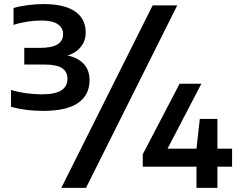

<svg xmlns="http://www.w3.org/2000/svg" viewBox="-20 -834 1146 922"><path d="M410 -449Q410 -378.5 355.5 -340Q301 -301.5 186.5 -301.5Q103.5 -301.5 33 -321V-402Q68.5 -391.5 107.2 -386.2Q146 -381 181 -381Q245 -381 274.5 -400Q304 -419 304 -455.5Q304 -489.5 278 -506.8Q252 -524 195 -524H96.5V-604H170Q228 -604 255.5 -620.5Q283 -637 283 -670Q283 -701 256.8 -718.2Q230.5 -735.5 177.5 -735.5Q146 -735.5 110.5 -730Q75 -724.5 45 -714.5V-795.5Q73 -804 112.2 -809.2Q151.5 -814.5 188.5 -814.5Q289 -814.5 340.2 -779.2Q391.5 -744 391.5 -678Q391.5 -638 368.2 -609Q345 -580 304.5 -567.5Q354.5 -557 382.2 -527Q410 -497 410 -449ZM274.5 68 713 -808H831L393 68ZM1094.5 -120V-33.5H1024V68H923.5V-33.5H665.5V-93L842.5 -432H947L784.5 -120H923.5L939.5 -263H1024V-120Z"/></svg>

Font: Encode Sans Expanded SemiBold
Style: Regular
Weight: 600
Width: 7
Designer: Multiple Designers
Foundry: Impallari Type
Version: Version 2.000